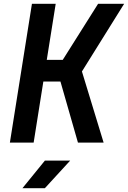

<svg xmlns="http://www.w3.org/2000/svg" viewBox="-20 -750 673 1010"><path d="M32 0H157L208 -321H298L390 0H525L411 -374L633 -730H496L310 -435H226L273 -730H148ZM98 240H216L349 95H216Z"/></svg>

Font: JetBrains Mono
Style: Bold Italic
Weight: 558
Italic angle: -9°
Monospace: yes
Designer: Philipp Nurullin, Konstantin Bulenkov
Foundry: JetBrains
Version: Version 2.305